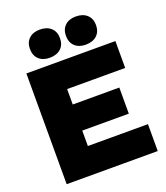

<svg xmlns="http://www.w3.org/2000/svg" viewBox="-163 -1035 994 1147"><g transform="rotate(-20 333.5 -461.5)"><path d="M61 0V-704H627V-533H258V-435H554V-269H258V-171H640V0ZM225 -923Q270 -923 296 -899Q322 -875 322 -834Q322 -792 296 -768Q270 -744 225 -744Q182 -744 156.5 -768Q131 -792 131 -834Q131 -875 156.5 -899Q182 -923 225 -923ZM454 -923Q499 -923 525 -899Q551 -875 551 -834Q551 -792 525 -768Q499 -744 454 -744Q411 -744 385.5 -768Q360 -792 360 -834Q360 -875 385.5 -899Q411 -923 454 -923Z"/></g></svg>

Font: Prodigy Sans ExtraBold
Style: Regular
Weight: 800
Designer: Wei Huang
Foundry: Wei Huang
Version: Version 1.003; ttfautohint (v1.8.3)